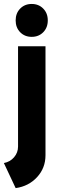

<svg xmlns="http://www.w3.org/2000/svg" viewBox="-32 -736 300 980"><path d="M-12.2 96.2Q19.5 90.3 39.8 66.7Q60.1 43 60.1 12.2V-500H200.2V56.2Q200.2 121.6 157.2 168.2Q114.3 214.8 47.9 224.1ZM71 -571.5Q47.9 -595.2 47.9 -631.8Q47.9 -668.5 71 -692.1Q94.2 -715.8 129.9 -715.8Q165.5 -715.8 188.7 -692.1Q211.9 -668.5 211.9 -631.8Q211.9 -595.2 188.7 -571.5Q165.5 -547.9 129.9 -547.9Q94.2 -547.9 71 -571.5Z"/></svg>

Font: Apfel Grotezk
Style: Bold
Weight: 700
Designer: Luigi Gorlero
Foundry: Collletttivo
Version: Version 2.000;FEAKit 1.0